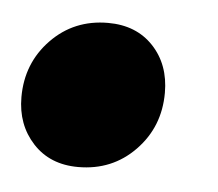

<svg xmlns="http://www.w3.org/2000/svg" viewBox="-39 -213 300 264"><g transform="rotate(5 111.0 -80.5)"><path d="M-9 -69Q-9 -116 22.5 -148.5Q54 -181 101 -181Q140 -181 163.5 -156Q187 -131 187 -92Q187 -45 155.5 -12.5Q124 20 77 20Q38 20 14.5 -5.5Q-9 -31 -9 -69Z"/></g></svg>

Font: Fira Sans Condensed Black
Style: Italic
Weight: 900
Width: 3
Italic angle: -8°
Designer: Carrois Corporate & Edenspiekermann AG
Foundry: Carrois Corporate GbR & Edenspiekermann AG
Version: Version 4.203